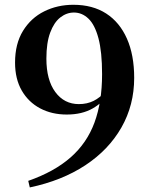

<svg xmlns="http://www.w3.org/2000/svg" viewBox="-20 -777 636 815"><path d="M106.5 18.6 99.9 -9.3Q210.2 -47.8 279.5 -108.7Q348.9 -169.5 381.1 -256.9Q413.3 -344.4 413.3 -461.9Q413.3 -557.1 397.9 -614.6Q382.5 -672.1 355.4 -697.9Q328.3 -723.8 293.8 -723.8Q262.6 -723.8 235.9 -702.9Q209.2 -682 193.1 -638.7Q176.9 -595.5 176.9 -528.4Q176.9 -437.5 214.8 -386.3Q252.7 -335.1 314.7 -335.1Q349.7 -335.1 377.2 -348.7Q404.6 -362.3 429.1 -390L451 -383.1H441.1Q419.4 -343.1 373.9 -317Q328.3 -290.8 263.3 -290.8Q199.9 -290.8 150.3 -317.1Q100.8 -343.4 72.3 -392.7Q43.9 -442.1 43.9 -511.3Q43.9 -591.2 77.7 -646.1Q111.5 -701 167.7 -728.8Q223.9 -756.7 291.4 -756.7Q373.2 -756.7 430.6 -719.7Q488 -682.6 518.8 -613Q549.6 -543.4 549.6 -446.4Q549.6 -330.9 495.4 -235.8Q441.2 -140.8 342 -75.4Q242.8 -10.1 106.5 18.6Z"/></svg>

Font: Noto Serif KR ExtraLight
Style: Regular
Weight: 200
Designer: Ryoko NISHIZUKA 西塚涼子 (kana & ideographs); Frank Grießhammer (Latin, Greek & Cyrillic); Wenlong ZHANG 张文龙 (bopomofo); San
Foundry: Adobe
Version: Version 2.002-H1;hotconv 1.1.0;makeotfexe 2.6.0